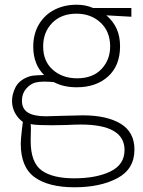

<svg xmlns="http://www.w3.org/2000/svg" viewBox="-20 -533 608 814"><path d="M68 76Q68 60 73 15Q75 4 77 -16Q56 -31 43.5 -54.5Q31 -78 31 -105Q31 -133 45 -161.5Q59 -190 94 -205Q107 -211 121 -212.5Q135 -214 167 -215Q121 -260 121 -335Q121 -390 145.5 -430.5Q170 -471 211.5 -492Q253 -513 305 -513Q343 -513 375 -499H537V-462L431 -468Q461 -442 475 -410Q489 -378 489 -337Q489 -255 438.5 -209Q388 -163 305 -163Q249 -163 208 -185Q186 -187 166 -187Q146 -187 130 -183Q108 -177 90.5 -156.5Q73 -136 73 -106Q73 -72 98 -56Q123 -40 175 -40L245 -42L331 -44Q433 -44 491.5 -8.5Q550 27 550 101Q550 184 477.5 222.5Q405 261 296 261Q186 261 127 218.5Q68 176 68 76ZM447 -336Q447 -399 406.5 -437Q366 -475 304 -475Q240 -475 201.5 -436Q163 -397 163 -336Q163 -273 204 -237Q245 -201 307 -201Q373 -201 410 -240Q447 -279 447 -336ZM508 103Q508 -5 322 -5Q298 -5 260 -3L199 -2Q170 -2 146 -3Q122 -4 110 -7Q111 -2 111 13L110 64Q110 156 156.5 189.5Q203 223 294 223Q388 223 448 194Q508 165 508 103Z"/></svg>

Font: Bellota Text Light
Style: Regular
Weight: 300
Designer: Kemie Guaida
Foundry: Kemie Guaida
Version: Version 4.001